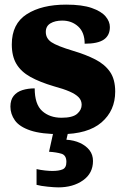

<svg xmlns="http://www.w3.org/2000/svg" viewBox="-20 -570 542 830"><path d="M243 10Q159 10 111.5 -6Q64 -22 44.5 -49.5Q25 -77 25 -109Q25 -138 39 -155.5Q53 -173 77 -180.5Q101 -188 130 -188Q130 -119 162.5 -90Q195 -61 246 -61Q294 -61 313.5 -78Q333 -95 333 -117Q333 -136 320 -149.5Q307 -163 280.5 -174.5Q254 -186 213 -197Q152 -215 111.5 -237.5Q71 -260 51 -293.5Q31 -327 31 -378Q31 -467 95.5 -508.5Q160 -550 266 -550Q335 -550 376.5 -535.5Q418 -521 436.5 -499Q455 -477 455 -453Q455 -417 429 -399Q403 -381 346 -381Q346 -430 318 -455.5Q290 -481 249 -481Q218 -481 198 -469Q178 -457 178 -432Q178 -404 202.5 -387.5Q227 -371 297 -350Q351 -334 392 -313Q433 -292 455.5 -259.5Q478 -227 478 -174Q478 -92 419 -41Q360 10 243 10ZM232 240Q216 240 186 237Q156 234 138 229V161Q156 165 174.5 167Q193 169 206 169Q235 169 251 162Q267 155 267 130Q267 101 245.5 94.5Q224 88 192 86L213 -9H277L267 34Q300 36 326 48Q352 60 367 79.5Q382 99 382 126Q382 179 339 209.5Q296 240 232 240Z"/></svg>

Font: Noto Serif Khmer Black
Style: Regular
Weight: 900
Version: Version 2.003